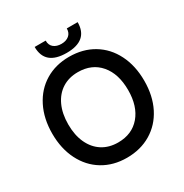

<svg xmlns="http://www.w3.org/2000/svg" viewBox="-198 -1026 1145 1195"><g transform="rotate(-30 374.0 -428.5)"><path d="M43 -348Q43 -456 84.5 -538.5Q126 -621 200.5 -666Q275 -711 372 -711Q471 -711 546 -666Q621 -621 662.5 -538.5Q704 -456 704 -348Q704 -240 662.5 -158Q621 -76 545.5 -31Q470 14 372 14Q275 14 200.5 -31Q126 -76 84.5 -158.5Q43 -241 43 -348ZM588 -348Q588 -465 530 -533Q472 -601 372 -601Q307 -601 259 -570.5Q211 -540 184.5 -483Q158 -426 158 -348Q158 -271 184.5 -214Q211 -157 259 -126.5Q307 -96 372 -96Q472 -96 530 -164Q588 -232 588 -348ZM218 -871H297Q297 -838 318 -821Q339 -804 373 -804Q407 -804 428 -821.5Q449 -839 449 -871H527Q527 -739 373 -739Q218 -739 218 -871Z"/></g></svg>

Font: Hanken Grotesk SemiBold
Style: Regular
Weight: 600
Designer: Alfredo Marco Pradil
Foundry: Hanken Design Co.
Version: Version 3.014